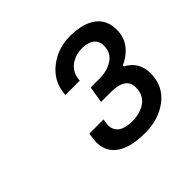

<svg xmlns="http://www.w3.org/2000/svg" viewBox="-104 -905 583 583"><g transform="rotate(-45 187.5 -613.0)"><path d="M213.9 -428.2Q152.8 -428.2 120.8 -450.2Q88.9 -472.2 88.9 -513.2Q88.9 -522.9 92.8 -546.9H153.8Q150.9 -532.7 150.9 -523.9Q150.9 -503.4 166.5 -492.2Q182.1 -481 210 -481Q246.1 -481 269 -497.3Q292 -513.7 292 -546.9Q292 -589.8 227.1 -589.8H186L194.8 -643.1H233.9Q265.6 -643.1 289.3 -658.4Q313 -673.8 313 -705.1Q313 -725.1 298.6 -735.6Q284.2 -746.1 261.2 -746.1Q233.4 -746.1 212.6 -731.9Q191.9 -717.8 187 -690.9L186 -681.2H124L126 -694.8Q132.3 -739.7 170.9 -768.8Q209.5 -797.9 259.8 -797.9Q314.5 -797.9 344.7 -775.9Q375 -753.9 375 -710.9Q375 -651.4 311 -621.1V-617.2Q354 -594.7 354 -544.9Q354 -491.2 313.7 -459.7Q273.4 -428.2 213.9 -428.2Z"/></g></svg>

Font: Archivo
Style: Italic
Weight: 400
Italic angle: -10°
Designer: Hector Gatti
Foundry: Omnibus-Type
Version: Version 2.001